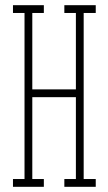

<svg xmlns="http://www.w3.org/2000/svg" viewBox="-20 -720 418 740"><path d="M30 0V-30H74.5V-670H30V-700H149V-670H104.5V-375.5H272.5V-670H228V-700H349V-670H302.5V-30H349V0H228V-30H272.5V-345.5H104.5V-30H149V0Z"/></svg>

Font: Imbue 10pt Thin
Style: Regular
Weight: 100
Designer: Tyler Finck
Foundry: Etcetera Type Company
Version: Version 1.102; ttfautohint (v1.8.3)